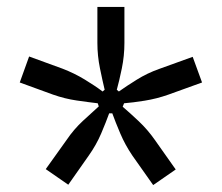

<svg xmlns="http://www.w3.org/2000/svg" viewBox="-20 -630 640 554"><path d="M177 -97 112 -142 172 -226Q193 -257 219.5 -281.5Q246 -306 265 -323L262 -332Q236 -335 201.5 -340Q167 -345 133 -357L37 -392L64 -467L160 -432Q194 -419 224.5 -400.5Q255 -382 276 -366L282 -371Q276 -396 268.5 -432.5Q261 -469 261 -506V-610H339V-506Q339 -469 331.5 -432.5Q324 -396 317 -371L323 -366Q344 -381 374.5 -400Q405 -419 439 -431L536 -466L563 -392L466 -357Q432 -345 397.5 -339.5Q363 -334 338 -332L334 -322Q354 -305 380 -280.5Q406 -256 427 -226L487 -141L422 -96L362 -181Q341 -212 327 -245Q313 -278 304 -303H295Q286 -278 272 -245Q258 -212 236 -181Z"/></svg>

Font: Tiny Light
Style: Regular
Weight: 300
Monospace: yes
Designer: Philipp Nurullin, Konstantin Bulenkov
Foundry: JetBrains
Version: Version 2.251; ttfautohint (v1.8.4.7-5d5b)